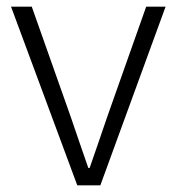

<svg xmlns="http://www.w3.org/2000/svg" viewBox="-20 -554 529 574"><path d="M211 0 13 -534H75L191 -206Q204 -168 217.5 -128.5Q231 -89 244 -52H248Q261 -89 274.5 -128.5Q288 -168 301 -206L417 -534H475L280 0Z"/></svg>

Font: Noto Sans JP Thin Light
Style: Regular
Weight: 300
Version: Version 2.004-H2;hotconv 1.0.118;makeotfexe 2.5.65603